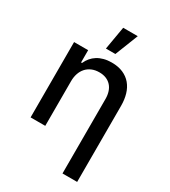

<svg xmlns="http://www.w3.org/2000/svg" viewBox="-233 -888 1063 1204"><g transform="rotate(30 298.5 -286.0)"><path d="M173.3 -545.5V-456.7H180Q189.6 -478.7 204.4 -496.3Q219.1 -513.8 239.3 -526.5Q259.6 -539.1 285 -545.8Q310.4 -552.6 340.9 -552.6Q388.5 -552.6 423.5 -537.3Q458.5 -522 481.4 -494.7Q504.3 -467.3 515.4 -429.7Q526.6 -392 526.6 -346.9V204.5H420.5V-334.2Q420.5 -364 412.6 -387.4Q404.8 -410.9 389.9 -427Q375 -443.2 353.5 -451.9Q332 -460.6 304.7 -460.6Q274.1 -460.6 250.4 -450.3Q226.6 -440 210.4 -421.7Q194.2 -403.4 185.9 -378.4Q177.6 -353.3 177.6 -323.9V0H71.4V-545.5ZM264.6 -610.1 293.3 -777H398.8L333.1 -610.1Z"/></g></svg>

Font: Inter P Medium
Style: Regular
Weight: 500
Designer: Rasmus Andersson
Foundry: rsms
Version: Version 3.018;git-588b23468